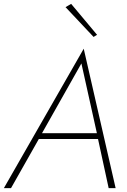

<svg xmlns="http://www.w3.org/2000/svg" viewBox="-37 -973 656 993"><path d="M146 -254H488L484 -284H158ZM384 -645 467 -271 468 -263 525 0H561L396 -721L-17 0H20L170 -265L174 -273ZM302 -936 447 -782 465 -793 331 -953Z"/></svg>

Font: Jost ExtraLight
Style: Italic
Weight: 250
Italic angle: -5°
Version: Version 3.710